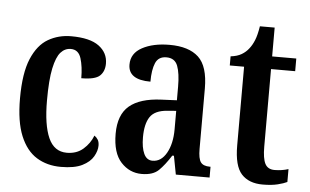

<svg xmlns="http://www.w3.org/2000/svg" viewBox="-49 -733 1316 816"><g transform="rotate(5 609.5 -324.5)"><path d="M237 10Q178 10 133.5 -17.5Q89 -45 64 -105.5Q39 -166 39 -265Q39 -373 65 -434.5Q91 -496 135 -521.5Q179 -547 233 -547Q313 -547 351.5 -518.5Q390 -490 390 -444Q390 -411 370 -392Q350 -373 291 -373Q291 -422 280 -457.5Q269 -493 236 -493Q211 -493 193 -473Q175 -453 164.5 -403.5Q154 -354 154 -266Q154 -162 178.5 -107Q203 -52 257 -52Q299 -52 327 -76.5Q355 -101 368 -135Q378 -128 383.5 -118.5Q389 -109 389 -94Q389 -72 375 -47.5Q361 -23 328 -6.5Q295 10 237 10Z M582 10Q530 10 493.5 -29.5Q457 -69 457 -151Q457 -232 502 -270Q547 -308 638 -312L704 -315V-373Q704 -430 692 -461.5Q680 -493 644 -493Q610 -493 597.5 -464Q585 -435 585 -384Q490 -384 490 -449Q490 -497 536.5 -522Q583 -547 653 -547Q735 -547 776.5 -508.5Q818 -470 818 -375V-118Q818 -76 829 -61Q840 -46 868 -46H871V0H727L712 -79H705Q679 -38 654.5 -14Q630 10 582 10ZM623 -50Q660 -50 682.5 -90Q705 -130 705 -191V-270L667 -267Q614 -263 594 -233Q574 -203 574 -146Q574 -102 586 -76Q598 -50 623 -50Z M1098 10Q1039 10 1007.5 -24.5Q976 -59 976 -146V-482H915V-521Q943 -524 961.5 -535Q980 -546 992 -562Q1004 -577 1013 -599Q1022 -621 1028 -659H1091V-536H1194V-482H1091V-151Q1091 -101 1102.5 -78.5Q1114 -56 1143 -56Q1174 -56 1202 -65V-10Q1188 -3 1162 3.5Q1136 10 1098 10Z"/></g></svg>

Font: Noto Serif ExtraCondensed SemiBold
Style: Regular
Weight: 600
Width: 2
Designer: Monotype Design Team
Foundry: Monotype Imaging Inc.
Version: Version 2.015; ttfautohint (v1.8.4.7-5d5b)